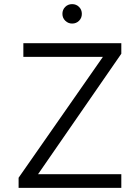

<svg xmlns="http://www.w3.org/2000/svg" viewBox="-20 -909 677 929"><path d="M329 -795Q310 -795 296 -808.5Q282 -822 282 -842Q282 -862 295.5 -875.5Q309 -889 329 -889Q349 -889 362.5 -875.5Q376 -862 376 -842Q376 -822 362.5 -808.5Q349 -795 329 -795ZM70 0V-49L478 -634H93V-700H567V-649L164 -66H567V0Z"/></svg>

Font: Overpass Light
Style: Regular
Weight: 300
Designer: Delve Withrington, Thomas Jockin
Foundry: Delve Fonts
Version: Version 3.000;DELV;Overpass